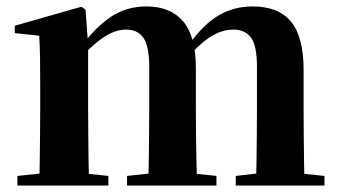

<svg xmlns="http://www.w3.org/2000/svg" viewBox="-20 -577 1056 597"><path d="M34 0V-30L139 -41H210L317 -30V0ZM102 0Q103 -26 103.5 -68Q104 -110 104.5 -156Q105 -202 105 -236V-317Q105 -366 104.5 -397.5Q104 -429 102 -466L26 -474V-497L233 -556L246 -547L254 -438V-435V-236Q254 -202 254.5 -156Q255 -110 255.5 -68Q256 -26 257 0ZM375 0V-30L476 -41H548L653 -30V0ZM440 0Q442 -26 442.5 -67.5Q443 -109 443.5 -155Q444 -201 444 -236V-368Q444 -432 426.5 -458.5Q409 -485 372 -485Q335 -485 295.5 -456.5Q256 -428 219 -382L215 -431H232Q275 -491 324 -524Q373 -557 435 -557Q510 -557 549.5 -510.5Q589 -464 589 -365V-236Q589 -201 589.5 -155Q590 -109 591 -67.5Q592 -26 593 0ZM713 0V-30L809 -41H883L989 -30V0ZM776 0Q777 -26 777.5 -67.5Q778 -109 778.5 -155Q779 -201 779 -236V-368Q779 -435 760.5 -460Q742 -485 705 -485Q668 -485 630.5 -460Q593 -435 552 -384L546 -439H568Q613 -502 660.5 -529.5Q708 -557 765 -557Q846 -557 885 -509.5Q924 -462 924 -360V-236Q924 -201 924.5 -155Q925 -109 925.5 -67.5Q926 -26 927 0Z"/></svg>

Font: Noto Serif KR ExtraLight ExtraBold
Style: Regular
Weight: 800
Version: Version 2.003-H1;hotconv 1.1.1;makeotfexe 2.6.0